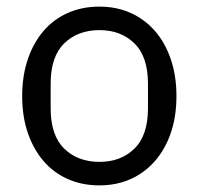

<svg xmlns="http://www.w3.org/2000/svg" viewBox="-20 -548 600 580"><path d="M280 12Q228 12 185 -7Q142 -26 111.5 -61.5Q81 -97 64 -146.5Q47 -196 47 -258Q47 -319 64 -369Q81 -419 111.5 -454.5Q142 -490 185 -509Q228 -528 280 -528Q332 -528 374.5 -509Q417 -490 448 -454.5Q479 -419 496 -369Q513 -319 513 -258Q513 -196 496 -146.5Q479 -97 448 -61.5Q417 -26 374.5 -7Q332 12 280 12ZM280 -59Q345 -59 386 -99Q427 -139 427 -221V-295Q427 -377 386 -417Q345 -457 280 -457Q215 -457 174 -417Q133 -377 133 -295V-221Q133 -139 174 -99Q215 -59 280 -59Z"/></svg>

Font: IBMPlexSans
Style: Regular
Weight: 400
Designer: Mike Abbink, Paul van der Laan, Pieter van Rosmalen
Foundry: Bold Monday
Version: Version 3.1